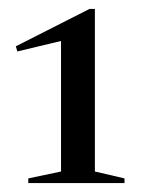

<svg xmlns="http://www.w3.org/2000/svg" viewBox="-20 -742 316 431"><path d="M117 -357V-650L19 -626.5L15.5 -638L181 -722H193V-357L259.5 -341.5V-331H43.5V-341.5Z"/></svg>

Font: Newsreader Display
Style: Regular
Weight: 400
Designer: Hugues Gentile
Foundry: Production Type
Version: Version 1.001